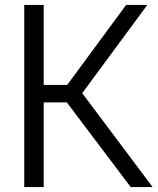

<svg xmlns="http://www.w3.org/2000/svg" viewBox="-20 -760 640 780"><path d="M511 0 251.5 -344H157.5V0H78.5V-740H157.5V-415H253L492.5 -740H578.5L314 -381.5L600 0Z"/></svg>

Font: Encode Sans Semi Condensed
Style: Regular
Weight: 400
Width: 4
Designer: Multiple Designers
Foundry: Impallari Type
Version: Version 2.000